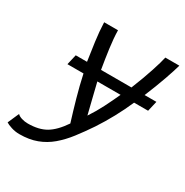

<svg xmlns="http://www.w3.org/2000/svg" viewBox="-217 -652 939 973"><g transform="rotate(30 253.0 -165.0)"><path d="M27 188Q2 188 -21 180.5Q-44 173 -54 166L-25 100Q-17 109 0.5 114.5Q18 120 37 120Q101 120 142.5 95.5Q184 71 224 12Q205 -49 187 -112.5Q169 -176 155 -241H61L75 -301H141Q133 -354 125.5 -409Q118 -464 116 -518H197Q198 -471 205.5 -415.5Q213 -360 223 -301H401Q430 -373 449 -431Q468 -489 474 -518H556Q547 -485 527 -428Q507 -371 478 -301H547L533 -241H451Q429 -190 400.5 -137.5Q372 -85 341 -38Q308 11 276 52.5Q244 94 208 124.5Q172 155 128 171.5Q84 188 27 188ZM279 -66Q307 -108 329.5 -152.5Q352 -197 372 -241H236Q246 -197 257.5 -153Q269 -109 279 -66Z"/></g></svg>

Font: Ubuntu Sans Mono
Style: Italic
Weight: 400
Italic angle: -13.5°
Monospace: yes
Designer: Dalton Maag Ltd
Foundry: Dalton Maag Ltd
Version: Version 1.006